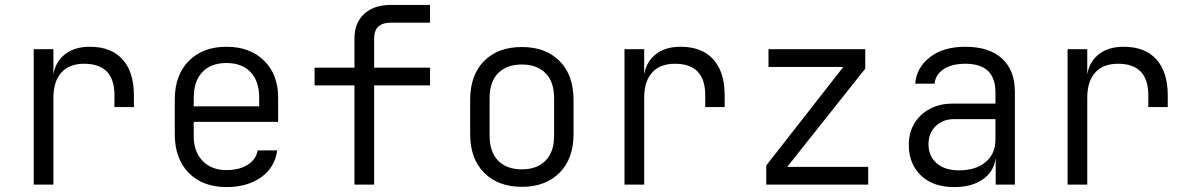

<svg xmlns="http://www.w3.org/2000/svg" viewBox="-20 -750 4840 780"><path d="M117 0V-550H197V-448Q206 -500 244.5 -530Q283 -560 345 -560Q432 -560 478 -508.5Q524 -457 524 -363V-315H445V-363Q445 -491 322 -491Q261 -491 229 -455Q197 -419 197 -353V0Z M900 10Q804 10 747 -47.5Q690 -105 690 -205V-345Q690 -445 747 -502.5Q804 -560 900 -560Q996 -560 1053 -503.5Q1110 -447 1110 -353V-255H767V-197Q767 -134 803 -96.5Q839 -59 900 -59Q952 -59 986 -80.5Q1020 -102 1027 -139H1106Q1097 -70 1041 -30Q985 10 900 10ZM767 -318H1033V-353Q1033 -420 998 -457Q963 -494 900 -494Q837 -494 802 -457Q767 -420 767 -353Z M1420 0V-403H1258V-475H1420V-594Q1420 -657 1459.5 -693.5Q1499 -730 1568 -730H1727V-658H1568Q1500 -658 1500 -594V-475H1727V-403H1500V0Z M2100 9Q2004 9 1947 -48Q1890 -105 1890 -206V-344Q1890 -445 1946.5 -502Q2003 -559 2100 -559Q2197 -559 2253.5 -502Q2310 -445 2310 -344V-206Q2310 -105 2253 -48Q2196 9 2100 9ZM2100 -62Q2161 -62 2196 -97Q2231 -132 2231 -199V-351Q2231 -418 2196 -453Q2161 -488 2100 -488Q2039 -488 2004 -453Q1969 -418 1969 -351V-199Q1969 -132 2004 -97Q2039 -62 2100 -62Z M2517 0V-550H2597V-448Q2606 -500 2644.5 -530Q2683 -560 2745 -560Q2832 -560 2878 -508.5Q2924 -457 2924 -363V-315H2845V-363Q2845 -491 2722 -491Q2661 -491 2629 -455Q2597 -419 2597 -353V0Z M3093 0V-78L3406 -478H3102V-550H3495V-471L3178 -72H3507V0Z M3856 10Q3770 10 3721 -37.5Q3672 -85 3672 -161Q3672 -211 3694.5 -248.5Q3717 -286 3757 -307.5Q3797 -329 3849 -329H4024V-375Q4024 -491 3902 -491Q3847 -491 3813.5 -469Q3780 -447 3777 -410H3698Q3703 -475 3757.5 -517.5Q3812 -560 3902 -560Q3999 -560 4051 -512Q4103 -464 4103 -377V0H4025V-103H4024Q4016 -51 3971.5 -20.5Q3927 10 3856 10ZM3876 -58Q3944 -58 3984 -91.5Q4024 -125 4024 -183V-266H3856Q3810 -266 3781 -237.5Q3752 -209 3752 -164Q3752 -116 3785 -87Q3818 -58 3876 -58Z M4317 0V-550H4397V-448Q4406 -500 4444.5 -530Q4483 -560 4545 -560Q4632 -560 4678 -508.5Q4724 -457 4724 -363V-315H4645V-363Q4645 -491 4522 -491Q4461 -491 4429 -455Q4397 -419 4397 -353V0Z"/></svg>

Font: JetBrains Mono NL Light
Style: Regular
Weight: 300
Monospace: yes
Designer: Philipp Nurullin, Konstantin Bulenkov
Foundry: JetBrains
Version: Version 2.305; ttfautohint (v1.8.4.7-5d5b)